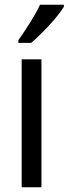

<svg xmlns="http://www.w3.org/2000/svg" viewBox="-20 -786 288 806"><path d="M154 0H71V-537H154ZM248 -757Q235 -736 211 -707.5Q187 -679 159.5 -651.5Q132 -624 111 -606H57V-617Q83 -654 107.5 -693Q132 -732 148 -766H248Z"/></svg>

Font: Noto Sans Ethiopic Cond
Style: Regular
Weight: 400
Width: 3
Designer: Monotype Design Team
Foundry: Monotype Imaging Inc.
Version: Version 2.102; ttfautohint (v1.8.4.7-5d5b)